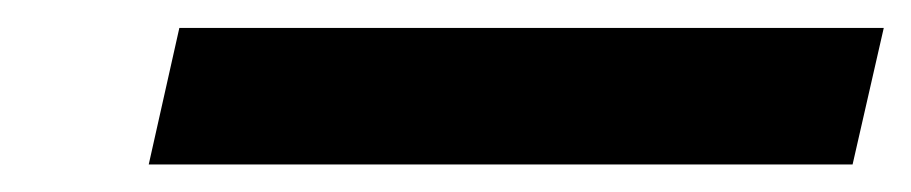

<svg xmlns="http://www.w3.org/2000/svg" viewBox="-20 -878 655 138"><path d="M86.9 -759.8 108.9 -857.9H615.2L592.8 -759.8Z"/></svg>

Font: Open Sans
Style: Bold Italic
Weight: 700
Italic angle: -12°
Designer: Monotype Design Team
Foundry: Monotype Imaging Inc.
Version: Version 3.003; ttfautohint (v1.8.4)